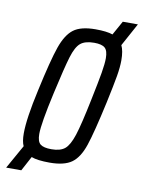

<svg xmlns="http://www.w3.org/2000/svg" viewBox="-106 -617 544 725"><g transform="rotate(10 166.0 -254.5)"><path d="M316 -476Q326 -456 326 -419Q326 -393 320 -358Q314 -323 299 -253Q273 -134 256 -83.5Q239 -33 210.5 -12.5Q182 8 126 8Q79 8 56 -1L26 55H-32L19 -36Q11 -53 11 -84Q11 -141 36 -253Q62 -373 80 -424.5Q98 -476 126 -497Q154 -518 210 -518Q253 -518 276 -510L306 -564H364ZM267 -417Q267 -446 255 -456.5Q243 -467 214 -467Q179 -467 161.5 -452.5Q144 -438 131.5 -397Q119 -356 96 -253Q69 -132 69 -92Q69 -63 81.5 -53Q94 -43 124 -43Q158 -43 175.5 -57.5Q193 -72 206.5 -113.5Q220 -155 240 -253Q255 -325 261 -360.5Q267 -396 267 -417Z"/></g></svg>

Font: Saira Ultra Condensed
Style: Italic
Weight: 400
Width: 1
Italic angle: -12°
Designer: Hector Gatti with collaboration of the Omnibus-Type team
Foundry: Omnibus-Type
Version: Version 1.001; ttfautohint (v1.8)